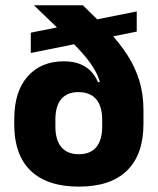

<svg xmlns="http://www.w3.org/2000/svg" viewBox="-20 -680 586 714"><path d="M273.5 14Q155.5 14 94.2 -45Q33 -104 33 -216V-237Q33 -339.5 82.8 -395.8Q132.5 -452 217 -452Q252.5 -452 277.2 -442Q302 -432 318.5 -414.5Q335 -397 344.5 -374.5L390 -376.5L360 -235.5Q360 -260.5 354.2 -279.5Q348.5 -298.5 337.5 -311.2Q326.5 -324 309.8 -330.8Q293 -337.5 271.5 -337.5Q229.5 -337.5 207.8 -311.5Q186 -285.5 186 -235.5V-209.5Q186 -159 208.2 -132.8Q230.5 -106.5 273 -106.5Q316 -106.5 338 -132.8Q360 -159 360 -209.5Q360 -224.5 360 -243.8Q360 -263 360 -285Q359.5 -301.5 358.2 -315.5Q357 -329.5 356.5 -345.5Q353.5 -381 335.5 -414.2Q317.5 -447.5 285.5 -483.2Q253.5 -519 208.5 -562Q163.5 -605 106.5 -660V-660.5H288Q342 -609 384 -563.8Q426 -518.5 454.8 -473.5Q483.5 -428.5 498.5 -379Q513.5 -329.5 513.5 -270V-219.5Q513.5 -105.5 452.5 -45.8Q391.5 14 273.5 14ZM94.5 -483V-558.5L488.5 -637.5V-562.5Z"/></svg>

Font: Anek Telugu Medium
Style: Bold
Weight: 700
Version: Version 1.003